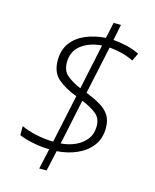

<svg xmlns="http://www.w3.org/2000/svg" viewBox="-121 -840 791 980"><g transform="rotate(15 275.0 -350.0)"><path d="M181.6 58.1 205.6 -49.8Q157.7 -50.8 115 -60.1Q72.3 -69.3 44.4 -81.5V-128.9Q77.6 -113.8 121.8 -103.8Q166 -93.8 214.8 -92.8L269 -347.2Q206.5 -370.6 168.2 -403.6Q129.9 -436.5 129.9 -500Q129.9 -556.2 158.2 -593.5Q186.5 -630.9 233.9 -650.6Q281.2 -670.4 337.9 -673.8L356 -757.8H395L377.9 -673.8Q415 -670.9 450.7 -662.4Q486.3 -653.8 517.6 -638.7L498 -597.2Q466.8 -612.3 434.6 -620.4Q402.3 -628.4 369.1 -631.3L314.9 -377.9Q358.4 -360.4 390.4 -341.8Q422.4 -323.2 439.7 -296.9Q457 -270.5 457 -229.5Q457 -173.8 428 -135.5Q398.9 -97.2 350.6 -75.7Q302.2 -54.2 244.6 -50.3L220.7 58.1ZM278.3 -391.6 329.1 -631.3Q264.6 -627 221.2 -594.2Q177.7 -561.5 177.7 -502Q177.7 -457 206.1 -433.6Q234.4 -410.2 278.3 -391.6ZM254.4 -93.8Q295.9 -96.7 331.1 -112.8Q366.2 -128.9 387.7 -157.2Q409.2 -185.5 409.2 -225.6Q409.2 -267.1 382.1 -289.6Q355 -312 304.7 -333Z"/></g></svg>

Font: Open Sans Light
Style: Italic
Weight: 300
Italic angle: -12°
Designer: Monotype Design Team
Foundry: Monotype Imaging Inc.
Version: Version 3.003; ttfautohint (v1.8.4)